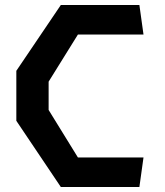

<svg xmlns="http://www.w3.org/2000/svg" viewBox="-20 -750 660 770"><path d="M224 0H539L555.5 -118.5H292.5L175 -309V-422.5L292.5 -611.5H555.5L539 -730H224L45.5 -466V-265.5Z"/></svg>

Font: Monaspace Krypton SemiBold
Style: Regular
Weight: 600
Designer: Riley Cran & the Lettermatic Team
Foundry: Lettermatic
Version: Version 1.200 (Monaspace Krypton)